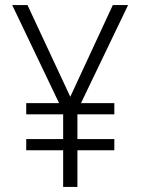

<svg xmlns="http://www.w3.org/2000/svg" viewBox="-20 -734 553 754"><path d="M256 -354 88 -714H28L212 -329H83V-285H228V-188H83V-144H228V0H284V-144H429V-188H284V-285H429V-329H298L483 -714H423Z"/></svg>

Font: Noto Sans Khmer SemiCondensed Light
Style: Regular
Weight: 300
Width: 4
Designer: Danh Hong and the Monotype Design Team
Foundry: Monotype Imaging Inc.
Version: Version 2.004